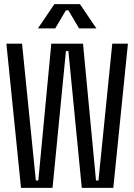

<svg xmlns="http://www.w3.org/2000/svg" viewBox="-20 -912 652 932"><path d="M530 0H377L312 -664H300L235 0H82L11 -700H87L154 -36H166L229 -700H383L446 -36H458L525 -700H601ZM364 -774 312 -862H300L248 -774H164L244 -892H368L448 -774Z"/></svg>

Font: Space Mono
Style: Regular
Weight: 400
Monospace: yes
Designer: Colophon Foundry / Benjamin Critton
Foundry: Colophon Foundry
Version: Version 1.000;PS 1.003;hotconv 1.0.81;makeotf.lib2.5.63406